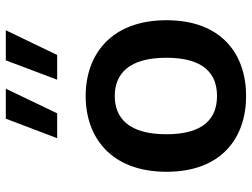

<svg xmlns="http://www.w3.org/2000/svg" viewBox="-123 -731 866 660"><g transform="rotate(-90 310.0 -401.0)"><path d="M570.5 -261.5C570.5 -452 452.5 -539.5 310 -539.5C167.5 -539.5 49.5 -452 49.5 -261.5C49.5 -71.5 167.5 12 310 12C452.5 12 570.5 -71.5 570.5 -261.5ZM441.5 -262C441.5 -133.5 386.5 -88 310 -88C233.5 -88 178.5 -133.5 178.5 -262C178.5 -390.5 233.5 -439.5 310 -439.5C386.5 -439.5 441.5 -390.5 441.5 -262ZM165 -637.5H250.5L335 -814H232ZM366 -637.5H451L536 -814H432.5Z"/></g></svg>

Font: Monaspace Neon SemiBold
Style: Regular
Weight: 600
Designer: Riley Cran & the Lettermatic Team
Foundry: Lettermatic
Version: Version 1.200 (Monaspace Neon)